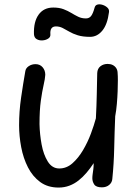

<svg xmlns="http://www.w3.org/2000/svg" viewBox="-20 -833 622 865"><path d="M244 12Q195 12 161 -13Q127 -38 106 -79Q85 -120 75.5 -170Q66 -220 66 -269Q66 -331 75 -393Q84 -455 94 -512Q96 -526 109.5 -535Q123 -544 140 -544Q160 -544 172 -530Q184 -516 184 -496Q183 -478 176.5 -450Q170 -422 164 -379.5Q158 -337 158 -274Q159 -228 167.5 -182Q176 -136 195.5 -105Q215 -74 247 -74Q280 -74 306.5 -97.5Q333 -121 354 -156.5Q375 -192 389.5 -231Q404 -270 412 -300Q415 -357 416 -408Q417 -459 418 -504Q419 -524 432.5 -534.5Q446 -545 465 -545Q478 -545 488 -540Q498 -535 504 -525.5Q510 -516 510 -502Q511 -492 511 -470.5Q511 -449 510 -422Q509 -395 506.5 -365.5Q504 -336 499 -309Q496 -235 494.5 -165Q493 -95 486 -27Q485 -11 472 0Q459 11 439 11Q413 11 404.5 -2Q396 -15 396 -30Q396 -39 397.5 -49Q399 -59 400.5 -71Q402 -83 402 -98Q387 -75 370 -55Q353 -35 334 -20Q315 -5 292.5 3.5Q270 12 244 12ZM386 -667Q353 -667 330.5 -674Q308 -681 292 -690.5Q276 -700 262 -707Q248 -714 232 -714Q204 -714 207 -678Q208 -666 197 -659Q186 -652 171.5 -651Q157 -650 145.5 -656.5Q134 -663 133 -679Q131 -735 154 -767Q177 -799 220 -799Q247 -799 266.5 -791.5Q286 -784 301.5 -774.5Q317 -765 332.5 -757.5Q348 -750 367 -750Q382 -750 390.5 -761Q399 -772 406 -798Q409 -810 419.5 -812.5Q430 -815 442.5 -811Q455 -807 464 -798.5Q473 -790 471 -778Q464 -723 441 -695Q418 -667 386 -667Z"/></svg>

Font: Playpen Sans
Style: Regular
Weight: 400
Designer: Laura Meseguer, Veronika Burian, José Scaglione, Kostas Bartsokas, Vera Evstafieva, Tom Grace, Yorlmar Campos
Foundry: TypeTogether
Version: Version 2.000